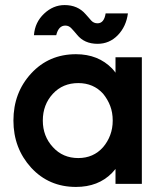

<svg xmlns="http://www.w3.org/2000/svg" viewBox="-20 -726 639 758"><path d="M365 -553Q412 -553 445 -587Q478 -621 485 -673H397Q391 -634 365 -634Q350 -634 340 -645Q336 -650 330 -656.5Q324 -663 318 -670Q287 -706 235 -706Q190 -706 154 -672Q136 -655 126 -634Q116 -613 114 -587H202Q211 -625 238 -625Q252 -625 262 -614Q267 -609 272.5 -602.5Q278 -596 284 -589Q313 -553 365 -553ZM436 -500V-439Q433 -443 430 -447Q427 -451 423 -455Q368 -512 280 -512Q173 -512 103 -436Q33 -360 33 -250Q33 -141 103 -64Q173 12 280 12Q368 12 422 -43Q426 -47 429 -51Q432 -55 436 -59V0H540V-500ZM289 -398Q349 -398 387 -356Q405 -334 415 -308Q425 -282 425 -250Q425 -219 415 -192.5Q405 -166 387 -145Q349 -102 289 -102Q228 -102 189 -145Q149 -188 149 -250Q149 -313 189 -356Q228 -398 289 -398Z"/></svg>

Font: Unageo
Style: SemiBold
Weight: 600
Designer: Richard Sepsi
Foundry: Richard Sepsi
Version: Version 2.000